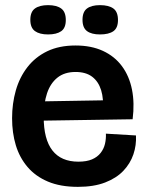

<svg xmlns="http://www.w3.org/2000/svg" viewBox="-20 -713 569 747"><path d="M283 14Q215 14 166.5 -6.5Q118 -27 87 -63.5Q56 -100 41.5 -148Q27 -196 27 -253Q27 -310 41.5 -361Q56 -412 86.5 -451.5Q117 -491 163.5 -513.5Q210 -536 274 -536Q335 -536 380.5 -515Q426 -494 454.5 -455.5Q483 -417 493.5 -364.5Q504 -312 496 -249L106 -243V-318L401 -323L380 -280Q384 -328 373.5 -362Q363 -396 338.5 -414.5Q314 -433 274 -433Q231 -433 203.5 -411Q176 -389 163 -350Q150 -311 150 -258Q150 -171 184 -127.5Q218 -84 285 -84Q317 -84 338 -93Q359 -102 371.5 -118Q384 -134 388.5 -153.5Q393 -173 392 -193L509 -186Q511 -148 499 -112.5Q487 -77 460 -48.5Q433 -20 389 -3Q345 14 283 14ZM369 -579Q336 -579 318.5 -592Q301 -605 301 -636Q301 -667 318.5 -680Q336 -693 369 -693Q403 -693 421 -680Q439 -667 439 -635Q439 -604 421 -591.5Q403 -579 369 -579ZM167 -579Q134 -579 116 -592Q98 -605 98 -636Q98 -667 116 -680Q134 -693 167 -693Q200 -693 218 -680Q236 -667 236 -635Q236 -604 218 -591.5Q200 -579 167 -579Z"/></svg>

Font: Bricolage Grotesque 96pt ExtraBold 96pt SemiBold
Style: Regular
Weight: 600
Version: Version 1.001;gftools[0.9.33.dev8+g029e19f]